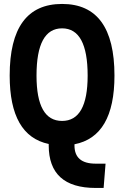

<svg xmlns="http://www.w3.org/2000/svg" viewBox="-20 -723 626 968"><path d="M462.4 224.6Q225.6 224.6 225.6 9.8V2.9Q28.8 -38.6 28.8 -341.8Q28.8 -703.1 293 -703.1Q557.1 -703.1 557.1 -341.8Q557.1 -34.7 355.5 4.4V10.7Q355.5 102.1 462.4 102.1H512.2L502.4 224.6ZM293 -113.3Q421.9 -113.3 421.9 -341.8Q421.9 -580.1 293 -580.1Q164.1 -580.1 164.1 -341.8Q164.1 -113.3 293 -113.3Z"/></svg>

Font: Cascadia Mono PL
Style: Bold
Weight: 700
Monospace: yes
Designer: Aaron Bell
Foundry: Saja Typeworks
Version: Version 2404.023; ttfautohint (v1.8.4)